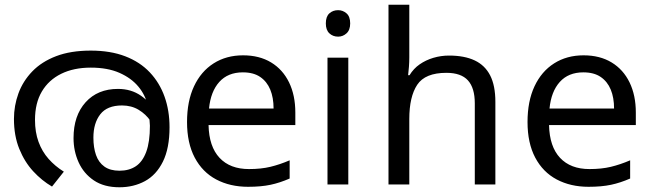

<svg xmlns="http://www.w3.org/2000/svg" viewBox="-20 -780 2760 812"><path d="M364 -566Q447 -566 509.5 -542Q572 -518 613.5 -474Q655 -430 676 -371Q697 -312 697 -242Q697 -153 669 -96.5Q641 -40 593 -14Q545 12 485 12Q420 12 377 -17Q334 -46 312.5 -93.5Q291 -141 291 -196Q291 -291 342 -347.5Q393 -404 479 -404Q535 -404 576.5 -375Q618 -346 642 -301Q666 -256 668 -206L643 -209Q636 -240 616.5 -268.5Q597 -297 566.5 -315.5Q536 -334 496 -334Q433 -334 404 -296.5Q375 -259 375 -198Q375 -156 386 -124.5Q397 -93 421.5 -75.5Q446 -58 485 -58Q526 -58 554.5 -77Q583 -96 598.5 -138Q614 -180 614 -248Q614 -250 612.5 -270Q611 -290 607 -310Q606 -315 606 -323Q606 -331 604 -335Q595 -378 565 -414Q535 -450 485 -472Q435 -494 364 -494Q292 -494 239 -468Q186 -442 157 -393Q128 -344 128 -273Q128 -221 143 -180Q158 -139 185.5 -108Q213 -77 250 -54L200 9Q157 -16 120.5 -55.5Q84 -95 61.5 -150.5Q39 -206 39 -277Q39 -333 58 -385Q77 -437 116.5 -478Q156 -519 217.5 -542.5Q279 -566 364 -566Z M1008 -546Q1077 -546 1126.5 -516Q1176 -486 1202.5 -431.5Q1229 -377 1229 -304V-251H862Q864 -160 908.5 -112.5Q953 -65 1033 -65Q1084 -65 1123.5 -74.5Q1163 -84 1205 -102V-25Q1164 -7 1124 1.5Q1084 10 1029 10Q953 10 894.5 -21Q836 -52 803.5 -113.5Q771 -175 771 -264Q771 -352 800.5 -415Q830 -478 883.5 -512Q937 -546 1008 -546ZM1007 -474Q944 -474 907.5 -433.5Q871 -393 864 -321H1137Q1137 -367 1123 -401Q1109 -435 1080.5 -454.5Q1052 -474 1007 -474Z M1453 -536V0H1365V-536ZM1410 -737Q1430 -737 1445.5 -723.5Q1461 -710 1461 -681Q1461 -653 1445.5 -639Q1430 -625 1410 -625Q1388 -625 1373 -639Q1358 -653 1358 -681Q1358 -710 1373 -723.5Q1388 -737 1410 -737Z M1711 -537Q1711 -518 1709.5 -498Q1708 -478 1706 -462H1712Q1729 -490 1755 -508Q1781 -526 1813 -535.5Q1845 -545 1879 -545Q1944 -545 1987.5 -524.5Q2031 -504 2053 -461Q2075 -418 2075 -349V0H1988V-343Q1988 -408 1959 -440Q1930 -472 1868 -472Q1778 -472 1744.5 -421.5Q1711 -371 1711 -277V0H1623V-760H1711Z M2448 -546Q2517 -546 2566.5 -516Q2616 -486 2642.5 -431.5Q2669 -377 2669 -304V-251H2302Q2304 -160 2348.5 -112.5Q2393 -65 2473 -65Q2524 -65 2563.5 -74.5Q2603 -84 2645 -102V-25Q2604 -7 2564 1.5Q2524 10 2469 10Q2393 10 2334.5 -21Q2276 -52 2243.5 -113.5Q2211 -175 2211 -264Q2211 -352 2240.5 -415Q2270 -478 2323.5 -512Q2377 -546 2448 -546ZM2447 -474Q2384 -474 2347.5 -433.5Q2311 -393 2304 -321H2577Q2577 -367 2563 -401Q2549 -435 2520.5 -454.5Q2492 -474 2447 -474Z"/></svg>

Font: lmalayalam05
Style: Book
Weight: 400
Designer: Jelle Bosma - Monotype Design Team
Foundry: Monotype Imaging Inc.
Version: Version 2.003